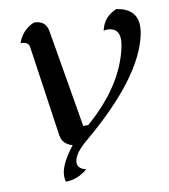

<svg xmlns="http://www.w3.org/2000/svg" viewBox="-91 -760 883 1003"><g transform="rotate(-10 350.0 -258.0)"><path d="M176.8 165.5Q172.9 149.9 172.9 135.3Q172.9 75.2 245.1 -16.1Q192.4 -30.8 185.1 -79.1L115.2 -560.1Q110.8 -588.4 69.3 -588.4Q93.3 -655.8 156.7 -682.1Q219.2 -682.1 229 -624L316.9 -105.5H343.3Q543 -278.3 585 -476.1Q589.8 -498 589.8 -515.6Q589.8 -579.6 525.9 -579.6Q517.6 -579.6 508.3 -576.7Q523.4 -648.9 593.3 -676.8Q700.2 -660.6 700.2 -567.4Q700.2 -546.9 695.3 -522.9Q647.9 -301.3 320.8 -27.3Q249 32.7 249 78.1Q249 109.9 293 120.1Q239.7 165.5 176.8 165.5Z"/></g></svg>

Font: Balgruf
Style: Italic
Weight: 500
Italic angle: -12°
Designer: Paul James Miller
Foundry: High-Logic / Made with FontCreator
Version: Version 1.201;March 28, 2021;FontCreator 13.0.0.2683 64-bit